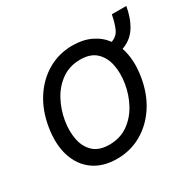

<svg xmlns="http://www.w3.org/2000/svg" viewBox="-133 -737 917 898"><g transform="rotate(-30 325.5 -288.0)"><path d="M572.4 -586.6H650.6Q639.9 -524.9 612.7 -482.1Q585.6 -439.3 535.2 -421.5Q558.6 -353.7 544 -264.2Q530.5 -181.1 490.1 -119.1Q449.6 -57.2 389.6 -22.9Q329.5 11.4 257.1 11.4Q181.8 11.4 131.2 -24.5Q80.6 -60.4 59.7 -125Q38.7 -189.6 52.6 -275.6Q66.1 -359.4 106.5 -421.7Q147 -484 207 -518.3Q267 -552.6 339.5 -552.6Q395.2 -552.6 437.9 -532.3Q480.5 -512.1 507.5 -475.5Q538.7 -485.8 551.7 -515.3Q564.6 -544.7 572.4 -586.6ZM258.5 -63.9Q316.1 -63.9 358.7 -93.4Q401.3 -122.9 427.7 -171.2Q454.2 -219.5 463.1 -275.6Q471.6 -328.8 462.4 -374.8Q453.1 -420.8 422.9 -449Q392.8 -477.3 338.1 -477.3Q280.5 -477.3 237.9 -447.4Q195.3 -417.6 169 -369Q142.8 -320.3 133.5 -264.2Q125 -210.9 134.2 -165.3Q143.5 -119.7 173.7 -91.8Q203.8 -63.9 258.5 -63.9Z"/></g></svg>

Font: Inter UI
Style: Italic
Weight: 400
Italic angle: -9.39999°
Designer: Rasmus Andersson
Foundry: rsms
Version: 3.2;8d6f07862